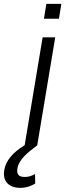

<svg xmlns="http://www.w3.org/2000/svg" viewBox="-83 -734 330 969"><path d="M150.9 -714.5 138.8 -639.6H214.5L226.6 -714.5ZM41.5 -1.1C-21.3 36.9 -54 79.2 -61.4 123.9C-71.4 182.9 -36.2 214.1 19.2 214.1C50.4 214.1 75.6 204.2 94.8 192.1L93.8 144.2C80.3 152 64.3 159.1 42.6 159.1C10.3 159.1 0 145.2 5 116.1C11.7 71.7 54.3 37.3 104.4 0H104.8L195.7 -545.5H132.1Z"/></svg>

Font: TID UI Light
Style: Italic
Weight: 300
Italic angle: -9.39999°
Designer: The TID Project Authors
Foundry: Bakken & Bæck
Version: Version 1.001;hotconv 1.0.109;makeotfexe 2.5.65596